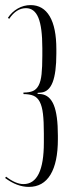

<svg xmlns="http://www.w3.org/2000/svg" viewBox="-44 -727 290 753"><path d="M69 6Q23 6 -24 -29L-20 -34Q18 -5 48 -5Q128 -5 128 -168V-204Q128 -251 124.5 -280.5Q121 -310 112 -327.5Q103 -345 87.5 -351.5Q72 -358 48 -358V-364Q71 -364 85 -370Q99 -376 107.5 -392Q116 -408 119 -436Q122 -464 122 -508V-538Q122 -620 106.5 -657.5Q91 -695 58 -695Q20 -695 -8 -653L-13 -657Q2 -680 25.5 -693.5Q49 -707 76 -707Q125 -707 151 -663Q177 -619 177 -534V-517Q177 -442 162.5 -404.5Q148 -367 117 -364L104 -363L103 -359L117 -358Q151 -354 167 -315Q183 -276 183 -195V-181Q183 -90 154 -42Q125 6 69 6Z"/></svg>

Font: Moniqa Cond Display
Style: Regular
Weight: 400
Width: 3
Designer: Rajesh Rajput
Foundry: Rajesh Rajput
Version: Version 1.000